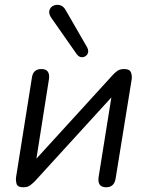

<svg xmlns="http://www.w3.org/2000/svg" viewBox="-20 -785 624 812"><path d="M79 7Q54 7 50 -8Q46 -23 48 -36L115 -457Q120 -493 155 -493Q175 -493 182.5 -481.5Q190 -470 187 -450L134 -114L457 -468Q465 -477 476 -485Q487 -493 505 -493Q528 -493 533.5 -479.5Q539 -466 537 -450L469 -30Q463 7 429 7Q391 7 397 -36L451 -373L127 -18Q119 -10 108 -1.5Q97 7 79 7ZM303 -558 196 -711Q185 -728 189 -741.5Q193 -755 206 -761Q219 -767 234 -763Q249 -759 259 -740L349 -584Q357 -567 349.5 -555.5Q342 -544 328 -543Q314 -542 303 -558Z"/></svg>

Font: Nunito
Style: Italic
Weight: 400
Italic angle: -9°
Designer: Vernon Adams
Foundry: Vernon Adams
Version: Version 3.601; ttfautohint (v1.8.2.53-6de2)